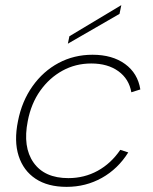

<svg xmlns="http://www.w3.org/2000/svg" viewBox="-20 -720 594 747"><path d="M239 7Q166 7 118.5 -24.5Q71 -56 52.5 -113.5Q34 -171 50 -249Q65 -326 106.5 -384.5Q148 -443 208 -475Q268 -507 340 -507Q417 -507 466.5 -471Q516 -435 526 -372L491 -361Q482 -413 440.5 -443Q399 -473 335 -473Q274 -473 223 -445Q172 -417 136.5 -367Q101 -317 88 -249Q68 -148 110.5 -87.5Q153 -27 246 -27Q308 -27 360 -55.5Q412 -84 448 -137L479 -127Q439 -63 376.5 -28Q314 7 239 7ZM452 -700 445 -666 244 -550 250 -579Z"/></svg>

Font: Albert Sans ExtraLight
Style: Italic
Weight: 250
Italic angle: -11.25°
Designer: Andreas Rasmussen
Foundry: a.Foundry
Version: Version 1.025